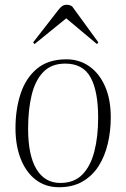

<svg xmlns="http://www.w3.org/2000/svg" viewBox="-20 -772 530 806"><path d="M228 14Q171 14 130 -17.5Q89 -49 67 -105Q45 -161 45 -234Q45 -313 66.5 -378.5Q88 -444 135 -483.5Q182 -523 259 -523Q313 -523 355 -493.5Q397 -464 421 -409.5Q445 -355 445 -279Q445 -222 432.5 -169Q420 -116 394 -75Q368 -34 326.5 -10Q285 14 228 14ZM233 -4Q291 -4 325.5 -39Q360 -74 376 -136Q392 -198 392 -278Q392 -390 360 -447.5Q328 -505 254 -505Q196 -505 162 -470Q128 -435 113 -373.5Q98 -312 98 -232Q98 -120 133 -62Q168 -4 233 -4ZM393 -594 387 -587 258 -695 125 -587 119 -594 224 -729Q232 -740 240.5 -746Q249 -752 260 -752Q273 -752 283 -745Z"/></svg>

Font: Literata 72pt ExtraLight
Style: Italic
Weight: 200
Italic angle: -2°
Designer: Latin by Veronika Burian and Jose Scaglione. Greek by Irene Vlachou. Cyrillic by Vera Evstafieva
Foundry: TypeTogether
Version: Version 3.002